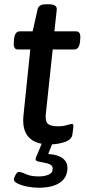

<svg xmlns="http://www.w3.org/2000/svg" viewBox="-20 -670 406 900"><path d="M212 7Q146 7 114.5 -27Q83 -61 90 -129L122 -438H64Q41 -438 45 -474L46 -487Q50 -523 72 -523H133L156 -625Q161 -650 194 -650H208Q249 -650 246 -624L235 -523H337Q360 -523 356 -487L355 -474Q351 -438 328 -438H227L195 -138Q191 -103 203.5 -90.5Q216 -78 253 -78Q275 -78 293.5 -83.5Q312 -89 317 -89Q324 -89 324 -80Q324 -77 323 -66Q322 -55 319 -37Q314 -14 281 -3.5Q248 7 212 7ZM161 210Q137 210 110 205Q83 200 64 191Q45 182 45 172Q45 165 52.5 150.5Q60 136 68 136Q80 136 102 146.5Q124 157 163 157Q187 157 207 149Q227 141 227 121Q227 107 215 101Q203 95 187 92.5Q171 90 159 87Q147 84 147 76Q147 71 149 66.5Q151 62 158 46Q165 30 180 -7H229L206 52Q249 54 272.5 71Q296 88 296 117Q296 162 261 186Q226 210 161 210Z"/></svg>

Font: Asap Semi Expanded Semi Expanded Medium
Style: Italic
Weight: 500
Width: 6
Italic angle: -6°
Designer: Pablo Cosgaya
Foundry: Omnibus-Type
Version: Version 3.001; ttfautohint (v1.8.4.7-5d5b)